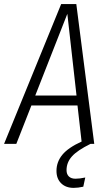

<svg xmlns="http://www.w3.org/2000/svg" viewBox="-40 -705 536 941"><path d="M403.8 0Q338.4 32.2 312.3 61.8Q286.1 91.3 286.1 128.9Q286.1 148.9 297.6 159.9Q309.1 170.9 330.1 170.9Q350.6 170.9 377.9 165L368.2 210Q342.8 215.8 320.8 215.8Q282.7 215.8 259.8 193.4Q236.8 170.9 236.8 132.8Q236.8 88.4 265.6 53.5Q294.4 18.6 359.9 -11.2L339.8 -188H113.8L40 0H-20L259.8 -685.1H334L421.9 0ZM132.8 -236.8H335L290 -637.2Z"/></svg>

Font: Fira Sans Compressed Light
Style: Italic
Weight: 300
Width: 3
Italic angle: -8°
Designer: Carrois Corporate & Edenspiekermann AG
Foundry: Carrois Corporate GbR & Edenspiekermann AG
Version: Version 4.203;PS 004.203;hotconv 1.0.88;makeotf.lib2.5.64775